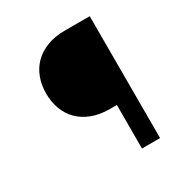

<svg xmlns="http://www.w3.org/2000/svg" viewBox="-165 -841 930 970"><g transform="rotate(-30 300.0 -355.5)"><path d="M386.2 0V-253.9H345.7Q287.6 -253.9 242.7 -271Q197.8 -288.1 167.2 -318.6Q136.7 -349.1 121.1 -391.1Q105.5 -433.1 105.5 -482.4Q105.5 -531.2 121.1 -573.2Q136.7 -615.2 167.2 -645.8Q197.8 -676.3 242.7 -693.6Q287.6 -710.9 345.7 -710.9H491.7V0Z"/></g></svg>

Font: TypoPRO Roboto Mono
Style: Bold
Weight: 700
Designer: Google
Version: Version 2.000986; 2015; ttfautohint (v1.3)